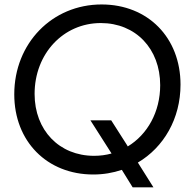

<svg xmlns="http://www.w3.org/2000/svg" viewBox="-20 -759 838 848"><path d="M392.1 11.7C436.5 11.7 479 4.4 518.1 -8.8L565.9 68.4H657.7L588.9 -41C703.1 -108.4 777.3 -234.9 777.3 -385.3C777.3 -592.8 633.3 -739.3 428.7 -739.3C210 -739.3 43 -567.4 43 -342.3C43 -134.8 187.5 11.7 392.1 11.7ZM132.8 -344.2C132.8 -521.5 259.3 -657.2 425.3 -657.2C579.1 -657.2 687.5 -543.9 687.5 -382.8C687.5 -264.6 631.3 -165 544.4 -112.3L539.1 -121.1L471.2 -227.5H379.4L472.7 -81.1C448.2 -74.2 422.4 -70.8 395.5 -70.8C241.7 -70.8 132.8 -183.6 132.8 -344.2Z"/></svg>

Font: Guggenheim Sans Display
Style: Italic
Weight: 400
Italic angle: -7°
Designer: Modified by Tom Baber under direction of Pentagram Design 2023
Foundry: rsms
Version: Version 1.001;Glyphs 3.1.2 (3151)